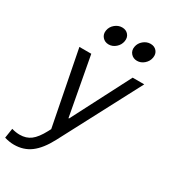

<svg xmlns="http://www.w3.org/2000/svg" viewBox="-249 -898 1082 1218"><g transform="rotate(30 292.0 -289.0)"><path d="M-5 123Q26 132 54 132Q101 132 134 107Q167 82 199 22L210 1L104 -540H191L270 -114H274L494 -540H579L271 45Q227 128 175.5 166.5Q124 205 54 205Q20 205 -16 194ZM278 -783Q307 -783 323.5 -763.5Q340 -744 335 -715Q330 -686 307 -666Q284 -646 256 -646Q228 -646 210.5 -666Q193 -686 198 -715Q203 -744 226.5 -763.5Q250 -783 278 -783ZM486 -783Q515 -783 531.5 -763.5Q548 -744 543 -715Q538 -686 515 -666Q492 -646 464 -646Q436 -646 418.5 -666Q401 -686 406 -715Q411 -744 434.5 -763.5Q458 -783 486 -783Z"/></g></svg>

Font: CommitMono
Style: Italic
Weight: 400
Monospace: yes
Designer: Eigil Nikolajsen
Foundry: Eigil Nikolajsen
Version: Version 1.143